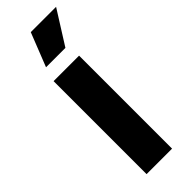

<svg xmlns="http://www.w3.org/2000/svg" viewBox="-249 -763 783 783"><g transform="rotate(-45 142.0 -371.5)"><path d="M62.9 -536.3H209.9V0H62.9ZM138.4 -743.4H284.4L192.9 -598.1H81.1Z"/></g></svg>

Font: Mona Sans VF XLt
Style: Regular
Weight: 200
Designer: Deni Anggara
Foundry: GitHub
Version: Version 2.000;Glyphs 3.2.3 (3260)